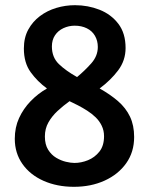

<svg xmlns="http://www.w3.org/2000/svg" viewBox="-20 -715 575 740"><path d="M265 5Q200 5 148 -18Q96 -41 66.5 -83Q37 -125 37 -180Q37 -224 53.5 -260Q70 -296 98 -325Q126 -354 161 -374Q124 -401 98 -437Q72 -473 72 -528Q72 -570 89 -601Q106 -632 134 -653Q162 -674 197 -684.5Q232 -695 269 -695Q319 -695 363.5 -677.5Q408 -660 436 -623.5Q464 -587 464 -530Q464 -482 435.5 -444Q407 -406 364 -374Q405 -351 435 -325Q465 -299 481 -265.5Q497 -232 497 -187Q497 -129 466.5 -86Q436 -43 383.5 -19Q331 5 265 5ZM267 -87Q293 -87 319 -97.5Q345 -108 363 -130.5Q381 -153 381 -190Q381 -212 372 -230.5Q363 -249 348.5 -263Q334 -277 316 -288.5Q298 -300 280.5 -309Q263 -318 248 -325Q223 -307 201.5 -287Q180 -267 166.5 -243Q153 -219 153 -189Q153 -158 165.5 -138Q178 -118 196.5 -107Q215 -96 234 -91.5Q253 -87 267 -87ZM277 -418Q306 -442 331.5 -470.5Q357 -499 357 -534Q357 -558 346 -577Q335 -596 314.5 -606Q294 -616 268 -616Q245 -616 224.5 -606.5Q204 -597 192 -579Q180 -561 180 -536Q180 -494 207 -468Q234 -442 277 -418Z"/></svg>

Font: Kreon Medium
Style: Regular
Weight: 500
Version: Version 2.002